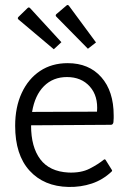

<svg xmlns="http://www.w3.org/2000/svg" viewBox="-20 -805 510 760"><path d="M103 -308Q103 -223 139.5 -174.5Q176 -126 251 -122Q301 -120 335 -137.5Q369 -155 391 -173Q395 -176 398 -172L423 -132Q425 -129 422 -126Q387 -93 343.5 -78.5Q300 -64 251 -65Q154 -67 97 -129.5Q40 -192 40 -307Q40 -381 66 -437Q92 -493 138.5 -524Q185 -555 248 -555Q332 -555 381 -499.5Q430 -444 430 -348Q430 -343 430 -337.5Q430 -332 429 -321Q427 -311 419 -311L103 -309Q103 -309 103 -308ZM107 -362 364 -363Q369 -425 335.5 -462.5Q302 -500 245 -500Q190 -500 154 -464Q118 -428 107 -362ZM53 -738 89 -773Q94 -778 99 -773L223 -638L193 -610L53 -728Q48 -733 53 -738ZM203 -749 243 -783Q248 -788 253 -782L360 -637L328 -612L203 -739Q198 -744 203 -749Z"/></svg>

Font: Gowun Dodum
Style: Regular
Weight: 400
Designer: Yanghee Ryu
Foundry: Yanghee Ryu
Version: Version 2.000